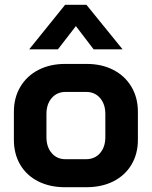

<svg xmlns="http://www.w3.org/2000/svg" viewBox="-20 -774 634 802"><path d="M38 -190V-307Q38 -366 65 -411.5Q92 -457 140.5 -482Q189 -507 252 -507H342Q405 -507 453.5 -482Q502 -457 529 -411.5Q556 -366 556 -307V-190Q556 -131 529 -86Q502 -41 453.5 -16.5Q405 8 341 8H251Q188 8 139.5 -16.5Q91 -41 64.5 -86Q38 -131 38 -190ZM339 -109Q376 -109 398 -134.5Q420 -160 420 -201V-298Q420 -339 398 -364.5Q376 -390 340 -390H254Q218 -390 196 -364.5Q174 -339 174 -298V-201Q174 -160 196 -134.5Q218 -109 253 -109ZM252 -754H341L492 -568H371L297 -665L222 -568H102Z"/></svg>

Font: Bai Jamjuree
Style: Bold
Weight: 700
Designer: Katatrad Aksorn Co.,Ltd.
Foundry: Cadson Demak Co.,Ltd.
Version: Version 1.000; ttfautohint (v1.6)